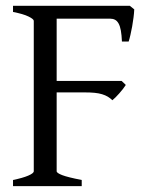

<svg xmlns="http://www.w3.org/2000/svg" viewBox="-20 -635 518 655"><path d="M24.4 0V-21Q57.6 -27.8 76.4 -35.9Q95.2 -43.9 95.2 -50.8V-564Q95.2 -569.8 77.4 -578.6Q59.6 -587.4 24.4 -594.2V-615.2H422.9L438 -603Q437.5 -590.3 435.5 -575.2Q433.6 -560.1 430.9 -544.9Q428.2 -529.8 425 -516.1Q421.9 -502.4 418.9 -493.2H396Q395 -515.6 392.3 -530.8Q389.6 -545.9 384.5 -554.9Q379.4 -564 372.3 -567.6Q365.2 -571.3 356 -571.3H173.3V-358.9H395L409.2 -345.2Q404.8 -338.4 398.9 -330.8Q393.1 -323.2 386.7 -316.2Q380.4 -309.1 374.3 -303Q368.2 -296.9 363.3 -293Q356 -300.3 347.7 -305.2Q339.4 -310.1 328.4 -313.5Q317.4 -316.9 302.5 -318.4Q287.6 -319.8 267.1 -319.8H173.3V-50.8Q173.3 -44.9 192.1 -37.6Q210.9 -30.3 258.8 -21V0Z"/></svg>

Font: Noto Serif Devanagari
Style: Bold
Weight: 700
Designer: Monotype Design Team
Foundry: Monotype Imaging Inc.
Version: Version 1.01